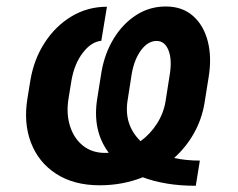

<svg xmlns="http://www.w3.org/2000/svg" viewBox="-20 -573 749 604"><path d="M608.7 -67.8 595.9 11.4Q546.2 11.4 504.6 4.4Q463.1 -2.5 429.3 -15.3Q365.4 9.9 293.7 9.9Q212.4 9.9 156.8 -26.1Q101.2 -62.1 77.4 -124.3Q53.6 -186.4 66.4 -263.8L75.6 -320.3Q86.6 -386.4 120.6 -438.7Q154.5 -491.1 205.1 -521.5Q255.7 -551.8 316.4 -551.8L298.7 -444.6Q267.4 -441.8 240.8 -407.3Q214.1 -372.9 204.9 -320.3L195.7 -263.8Q187.9 -217 199.8 -177.9Q211.6 -138.8 240.2 -115.4Q268.8 -92 310.4 -92Q316.4 -92 322.1 -92.3Q269.2 -163 286.2 -264.9L299.4 -347.7Q309.7 -405.9 338.1 -452.2Q366.5 -498.6 408.6 -525.6Q450.6 -552.6 501.4 -552.6Q553.6 -552.6 587.4 -522.7Q621.1 -492.9 633.9 -442.1Q646.7 -391.3 636 -328.1L623.2 -247.9Q614.7 -197.4 590 -153.6Q565.3 -109.7 527.7 -76Q565 -67.8 608.7 -67.8ZM422.2 -128.9Q452.8 -151.3 473.5 -183.6Q494.3 -215.9 500.7 -253.6L513.5 -335.2Q522 -384.2 510.3 -414.2Q498.6 -444.2 472.7 -444.2Q445.7 -444.2 424.2 -415.7Q402.7 -387.1 394.5 -341.3L381.7 -259.2Q368.6 -181.1 422.2 -128.9Z"/></svg>

Font: Inter UI Semi Bold
Style: Italic
Weight: 600
Italic angle: -9.39999°
Designer: Rasmus Andersson
Foundry: rsms
Version: 3.2;8d6f07862